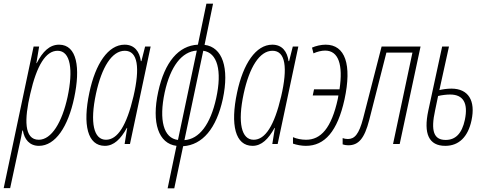

<svg xmlns="http://www.w3.org/2000/svg" viewBox="-66 -780 2625 1040"><path d="M-46 239H-11L39 6C45 -20 51 -48 55 -73H58C66 -25 94 10 145 10C234 10 303 -94 336 -251C370 -411 352 -538 254 -538C203 -538 165 -501 133 -438H131L146 -528H116ZM144 -23C63 -23 66 -136 98 -272C133 -426 182 -505 246 -505C317 -505 331 -400 300 -255C270 -117 213 -23 144 -23Z M502 10C551 10 588 -27 621 -87H623L609 0H638L750 -528H720L700 -449H697C690 -500 663 -538 609 -538C520 -538 451 -435 418 -278C381 -104 408 10 502 10ZM508 -23C442 -23 420 -114 454 -273C485 -416 540 -505 610 -505C681 -505 693 -413 657 -258C620 -100 571 -23 508 -23Z M842 240H878L926 12C1031 5 1106 -84 1141 -244C1177 -413 1139 -525 1042 -537L1088 -760H1052L1006 -538C901 -533 826 -444 791 -283C754 -114 793 -2 890 10ZM826 -279C857 -421 919 -501 1000 -506L898 -22C820 -31 794 -129 826 -279ZM1105 -248C1074 -106 1013 -26 933 -21L1035 -505C1111 -495 1138 -398 1105 -248Z M1302 10C1351 10 1388 -27 1421 -87H1423L1409 0H1438L1550 -528H1520L1500 -449H1497C1490 -500 1463 -538 1409 -538C1320 -538 1251 -435 1218 -278C1181 -104 1208 10 1302 10ZM1308 -23C1242 -23 1220 -114 1254 -273C1285 -416 1340 -505 1410 -505C1481 -505 1493 -413 1457 -258C1420 -100 1371 -23 1308 -23Z M1591 10C1693 10 1762 -69 1800 -241C1841 -430 1804 -538 1698 -538C1672 -538 1644 -531 1624 -522L1632 -491C1652 -500 1675 -506 1695 -506C1768 -506 1793 -429 1773 -296H1635L1628 -263H1767C1766 -257 1765 -251 1764 -245C1729 -84 1671 -23 1592 -23C1568 -23 1541 -28 1521 -37V-2C1541 5 1567 10 1591 10Z M1820 7C1876 7 1908 -29 1934 -130L2027 -495H2168L2063 0H2099L2212 -528H2001L1901 -139C1878 -51 1854 -27 1818 -27C1808 -27 1797 -29 1790 -32V2C1798 5 1809 7 1820 7Z M2346 10C2419 10 2469 -38 2488 -128C2511 -235 2471 -300 2379 -300C2356 -300 2330 -296 2314 -292L2366 -528H2329L2254 -181C2227 -55 2257 10 2346 10ZM2291 -183 2307 -260C2327 -265 2354 -268 2372 -268C2443 -268 2471 -222 2452 -131C2436 -56 2401 -22 2348 -22C2284 -22 2266 -70 2291 -183Z"/></svg>

Font: Noto Sans ExtraCondensed ExtraLight
Style: Italic
Weight: 200
Width: 2
Italic angle: -12°
Designer: Monotype Design Team
Foundry: Monotype Imaging Inc.
Version: Version 2.013